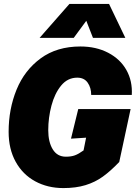

<svg xmlns="http://www.w3.org/2000/svg" viewBox="-20 -947 692 979"><path d="M24 -275Q24 -391 64.5 -490Q105 -589 187.5 -649.5Q270 -710 390 -710Q470 -710 531.5 -678Q593 -646 624.5 -590Q656 -534 652 -463H445Q445 -500 427 -525.5Q409 -551 374 -551Q325 -551 292 -511Q259 -471 242.5 -409Q226 -347 226 -283Q226 -223 249 -185.5Q272 -148 316 -148Q343 -148 362 -155Q381 -162 406 -180L419 -245L342 -240L379 -391H646L588 -121Q544 -75 504.5 -46.5Q465 -18 416 -3Q367 12 303 12Q223 12 159.5 -22.5Q96 -57 60 -122Q24 -187 24 -275ZM334 -927H536L619 -754H454L420 -841L356 -754H182Z"/></svg>

Font: Azeret Mono ExtraBold
Style: Italic
Weight: 800
Italic angle: -12°
Designer: Martin Vácha
Foundry: Displaay
Version: Version 1.000; Glyphs 3.0.3, build 3074